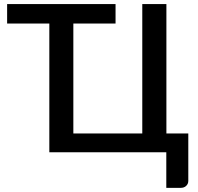

<svg xmlns="http://www.w3.org/2000/svg" viewBox="-20 -740 961 933"><path d="M788.6 -91.3H895V139.2Q895 153.8 884.3 163.6Q874.5 172.9 857.9 172.9H788.1V0H219.7V-625.5H14.6V-720.2H541.5V-625.5H336.4V-91.3H671.4V-720.2H788.6Z"/></svg>

Font: Lato-SemiBold
Style: Regular
Weight: 500
Designer: Lukasz Dziedzic with Adam Twardoch and Botio Nikoltchev
Foundry: tyPoland Lukasz Dziedzic
Version: ""